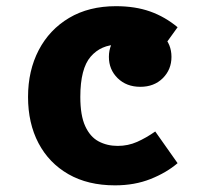

<svg xmlns="http://www.w3.org/2000/svg" viewBox="-20 -568 640 606"><path d="M351.5 -107.5Q384 -107.5 412.8 -120.2Q441.5 -133 470 -153L540.5 -53Q505.5 -23 455.2 -3Q405 17 343 17Q257.5 17 196 -18.2Q134.5 -53.5 101.5 -116.2Q68.5 -179 68.5 -262Q68.5 -345 102.2 -409.8Q136 -474.5 198.2 -511.5Q260.5 -548.5 346 -548.5Q406.5 -548.5 453.8 -531.8Q501 -515 540.5 -482L472 -387Q445 -406 415 -416.5Q385 -427 352.5 -427Q299 -427 266.2 -389.2Q233.5 -351.5 233.5 -262Q233.5 -203.5 249 -169.8Q264.5 -136 291.2 -121.8Q318 -107.5 351.5 -107.5ZM423 -482.6Q466.3 -482.6 493.8 -455.6Q521.2 -428.7 521.2 -388.5Q521.2 -348.4 493.8 -321.2Q466.3 -294 423 -294Q379.2 -294 351.4 -321.2Q323.7 -348.4 323.7 -388.5Q323.7 -428.7 351.4 -455.6Q379.2 -482.6 423 -482.6Z"/></svg>

Font: Fira Code Light
Style: Bold
Weight: 700
Monospace: yes
Version: Version 5.002